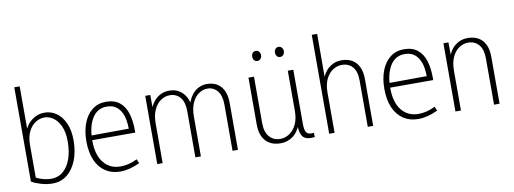

<svg xmlns="http://www.w3.org/2000/svg" viewBox="-64 -1197 4221 1577"><g transform="rotate(-10 2046.0 -408.5)"><path d="M271 8Q221 8 173 -6.5Q125 -21 96 -39V-825H141V-424H119Q148 -503 196 -540Q244 -577 303 -577Q358 -577 402.5 -545.5Q447 -514 473.5 -455Q500 -396 500 -311Q500 -219 471.5 -146.5Q443 -74 391.5 -33Q340 8 271 8ZM264 -32Q323 -32 364.5 -67Q406 -102 428.5 -165Q451 -228 451 -311Q451 -388 428 -438.5Q405 -489 369.5 -513.5Q334 -538 296 -538Q257 -538 221.5 -515.5Q186 -493 163.5 -448Q141 -403 141 -335V-64Q170 -48 204 -40Q238 -32 264 -32Z M835 8Q765 8 712.5 -26Q660 -60 631 -125.5Q602 -191 602 -285Q602 -370 627.5 -436Q653 -502 701 -539.5Q749 -577 815 -577Q886 -577 929 -542.5Q972 -508 991 -447Q1010 -386 1010 -308V-286H628V-325L963 -327Q963 -364 956.5 -401Q950 -438 933 -469Q916 -500 887.5 -518.5Q859 -537 815 -537Q736 -537 693.5 -467Q651 -397 651 -283Q651 -162 703.5 -97.5Q756 -33 843 -33Q878 -33 912 -41.5Q946 -50 983 -68L998 -33Q955 -13 914 -2.5Q873 8 835 8Z M1816 0H1771V-385Q1771 -461 1738.5 -500Q1706 -539 1655 -539Q1617 -539 1583 -515.5Q1549 -492 1528 -445.5Q1507 -399 1507 -331V0H1461V-385Q1461 -461 1428.5 -500Q1396 -539 1341 -539Q1302 -539 1267 -515.5Q1232 -492 1210 -445.5Q1188 -399 1188 -331V0H1143V-569H1185L1186 -423H1170Q1184 -475 1209.5 -509Q1235 -543 1269.5 -560Q1304 -577 1343 -577Q1390 -577 1424 -556.5Q1458 -536 1479 -500Q1500 -464 1505 -415H1488Q1502 -471 1527.5 -507Q1553 -543 1586.5 -560Q1620 -577 1657 -577Q1707 -577 1742.5 -555.5Q1778 -534 1797 -492.5Q1816 -451 1816 -391Z M2332 -122H2342Q2319 -57 2274 -24.5Q2229 8 2173 8Q2092 8 2048 -40.5Q2004 -89 2004 -178V-569H2050V-181Q2050 -107 2084.5 -67.5Q2119 -28 2175 -28Q2216 -28 2252 -52Q2288 -76 2310 -122Q2332 -168 2332 -234V-569H2378V-117Q2378 -72 2389.5 -50Q2401 -28 2436 -28Q2440 -28 2444.5 -28.5Q2449 -29 2454 -30L2456 6Q2448 7 2441 7.5Q2434 8 2427 8Q2373 8 2352.5 -23Q2332 -54 2332 -122ZM2101 -691Q2083 -691 2073.5 -703.5Q2064 -716 2064 -733Q2064 -750 2073.5 -762.5Q2083 -775 2101 -775Q2118 -775 2128 -762.5Q2138 -750 2138 -733Q2138 -716 2128 -703.5Q2118 -691 2101 -691ZM2290 -691Q2273 -691 2263.5 -703.5Q2254 -716 2254 -733Q2254 -750 2263.5 -762.5Q2273 -775 2290 -775Q2308 -775 2318 -762.5Q2328 -750 2328 -733Q2328 -716 2318 -703.5Q2308 -691 2290 -691Z M2899 -1V-388Q2899 -463 2866 -501Q2833 -539 2777 -539Q2737 -539 2701.5 -516Q2666 -493 2644 -447.5Q2622 -402 2622 -335V0H2577V-825H2622L2621 -423H2605Q2627 -501 2674 -539Q2721 -577 2779 -577Q2832 -577 2868.5 -555.5Q2905 -534 2924.5 -492.5Q2944 -451 2944 -391V-1Z M3320 8Q3250 8 3197.5 -26Q3145 -60 3116 -125.5Q3087 -191 3087 -285Q3087 -370 3112.5 -436Q3138 -502 3186 -539.5Q3234 -577 3300 -577Q3371 -577 3414 -542.5Q3457 -508 3476 -447Q3495 -386 3495 -308V-286H3113V-325L3448 -327Q3448 -364 3441.5 -401Q3435 -438 3418 -469Q3401 -500 3372.5 -518.5Q3344 -537 3300 -537Q3221 -537 3178.5 -467Q3136 -397 3136 -283Q3136 -162 3188.5 -97.5Q3241 -33 3328 -33Q3363 -33 3397 -41.5Q3431 -50 3468 -68L3483 -33Q3440 -13 3399 -2.5Q3358 8 3320 8Z M3952 0V-385Q3952 -461 3919 -500Q3886 -539 3830 -539Q3790 -539 3754.5 -515.5Q3719 -492 3697.5 -445.5Q3676 -399 3676 -331V0H3630V-569H3672L3673 -423H3658Q3680 -503 3726.5 -540Q3773 -577 3833 -577Q3885 -577 3922 -555.5Q3959 -534 3978.5 -492.5Q3998 -451 3998 -391V0Z"/></g></svg>

Font: Yaldevi ExtraLight
Style: Regular
Weight: 200
Designer: Sol Matas, Rajitha Manaperi, Kosala Senevirathne
Foundry: Mooniak
Version: Version 1.100